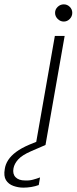

<svg xmlns="http://www.w3.org/2000/svg" viewBox="-137 -666 352 882"><path d="M27 0 115 -501H160L72 0ZM156 -567Q140 -567 128 -579Q116 -591 116 -607Q116 -623 128 -634.5Q140 -646 156 -646Q172 -646 183.5 -634.5Q195 -623 195 -607Q195 -591 183.5 -579Q172 -567 156 -567ZM-30 196Q-53 196 -75.5 188Q-98 180 -109.5 161.5Q-121 143 -115 110Q-112 89 -99.5 69.5Q-87 50 -63 32Q-39 14 -1 -2L61 -27L72 0L5 29Q-36 47 -53.5 66.5Q-71 86 -75 107Q-80 133 -65.5 148Q-51 163 -22 163Q-3 164 14 159.5Q31 155 47 149L41 184Q25 190 6.5 193Q-12 196 -30 196Z"/></svg>

Font: DM Sans 18pt ExtraLight
Style: Italic
Weight: 250
Italic angle: -10°
Designer: Colophon Foundry, Jonny Pinhorn
Foundry: Colophon Foundry
Version: Version 4.004;gftools[0.9.30]